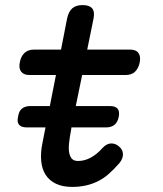

<svg xmlns="http://www.w3.org/2000/svg" viewBox="-20 -725 640 755"><path d="M85 -224Q64 -224 55 -234.5Q46 -245 51 -266Q54 -288 66.5 -298Q79 -308 100 -308H176L200 -430H96Q73 -430 63 -443.5Q53 -457 58 -480Q62 -503 76 -516.5Q90 -530 114 -530H220L244 -653Q250 -680 264.5 -692.5Q279 -705 305 -705Q331 -705 342 -692.5Q353 -680 348 -653L323 -530H491Q515 -530 524.5 -516.5Q534 -503 529.5 -480Q525 -457 511.5 -443.5Q498 -430 474 -430H303L278 -308H412Q433 -308 442 -298Q451 -288 447 -266Q443 -245 430.5 -234.5Q418 -224 397 -224H261L260 -217Q254 -185 251.5 -161.5Q249 -138 252.5 -122.5Q256 -107 264 -99.5Q272 -92 287 -92Q313 -92 337.5 -105.5Q362 -119 383 -143Q400 -161 417.5 -161Q435 -161 448 -149Q463 -137 463.5 -119Q464 -101 449 -83Q428 -59 407.5 -41Q387 -23 364.5 -12Q342 -1 317 4.5Q292 10 264 10Q226 10 200 -2.5Q174 -15 159.5 -37.5Q145 -60 142 -92Q139 -124 147 -163L159 -224Z"/></svg>

Font: Maple Mono NL Medium
Style: Italic
Weight: 500
Italic angle: -10°
Monospace: yes
Designer: subframe7536
Version: Version 7.000